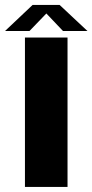

<svg xmlns="http://www.w3.org/2000/svg" viewBox="-52 -742 367 762"><path d="M47 0H216V-593H47ZM-32 -619H65L132 -688.5L198 -619H295L184.5 -722.5H77.5Z"/></svg>

Font: Anybody Thin
Style: Bold
Weight: 700
Version: Version 1.113;gftools[0.9.25]